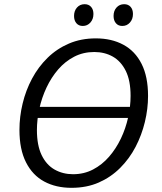

<svg xmlns="http://www.w3.org/2000/svg" viewBox="-20 -891 775 920"><path d="M132.1 -378.8H642.2L634.1 -325.9H124.1ZM322.6 9Q247.9 9 191.9 -21.2Q135.9 -51.3 104.6 -113.2Q73.2 -175 73.2 -268.4Q73.2 -331.7 88.4 -394.8Q103.5 -458 133.5 -514.2Q163.5 -570.4 207.9 -613.9Q252.2 -657.4 310.2 -682.2Q368.2 -707.1 439.3 -707.1Q514.7 -707.1 571 -676.7Q627.4 -646.4 658.4 -585Q689.4 -523.7 689.4 -431.3Q689.4 -369.4 674.2 -306.5Q659 -243.7 629.6 -187.2Q600.1 -130.7 555.7 -86.3Q511.4 -42 453.4 -16.5Q395.3 9 322.6 9ZM330 -56.2Q382.6 -56.2 425.9 -78.9Q469.2 -101.6 502.7 -140.1Q536.1 -178.6 559.3 -227.2Q582.4 -275.8 594 -328.6Q605.7 -381.4 605.7 -431.4Q605.7 -505 582.7 -551.2Q559.7 -597.5 520.6 -619.7Q481.5 -641.8 431.6 -641.8Q379 -641.8 335.5 -619.3Q292.1 -596.8 258.9 -558.5Q225.8 -520.1 203 -471.7Q180.2 -423.2 168.6 -370.6Q156.9 -317.9 156.9 -268Q156.9 -194.8 179.5 -147.8Q202.2 -100.9 241.6 -78.5Q281.1 -56.2 330 -56.2ZM376.6 -766.6Q357.2 -766.6 346 -779.8Q334.8 -793 334.8 -814.4Q334.8 -839.2 349 -855Q363.2 -870.9 385.6 -870.9Q405 -870.9 416.3 -858.2Q427.7 -845.5 427.7 -823.8Q427.7 -799.4 413.2 -783Q398.6 -766.6 376.6 -766.6ZM566 -766.6Q546.6 -766.6 535.4 -779.8Q524.2 -793 524.2 -814.4Q524.2 -839.2 538.4 -855Q552.6 -870.9 575 -870.9Q594.4 -870.9 605.8 -858.2Q617.1 -845.5 617.1 -823.8Q617.1 -799.4 602.6 -783Q588.1 -766.6 566 -766.6Z"/></svg>

Font: Bitter Thin
Style: Italic
Weight: 100
Italic angle: -9°
Designer: Sol Matas, and Bitter project Authors
Foundry: Sol Matas
Version: Version 2.002